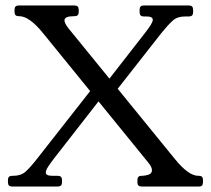

<svg xmlns="http://www.w3.org/2000/svg" viewBox="-20 -680 769 700"><path d="M617 -101Q667 -39 703 -39H706Q720 -39 720 -24V-15Q720 0 706 0H496Q481 0 481 -15V-24Q481 -39 496 -39H498Q508 -39 521 -43Q534 -47 534 -60Q534 -65 531 -71.5Q528 -78 520 -88L137 -559Q87 -621 50 -621H48Q33 -621 33 -636V-645Q33 -660 48 -660H252Q267 -660 267 -645V-636Q267 -621 252 -621H251Q215 -621 215 -606Q215 -595 231 -575ZM363 -341 176 -101Q163 -84 155 -71.5Q147 -59 147 -51Q147 -39 171 -39H191Q206 -39 206 -24V-15Q206 0 191 0H24Q9 0 9 -15V-24Q9 -39 24 -39H28Q56 -39 73 -54Q90 -69 115 -101L333 -379ZM360 -369 508 -559Q522 -577 529.5 -589Q537 -601 537 -608Q537 -620 513 -620H504Q489 -620 489 -635V-645Q489 -660 504 -660H669Q684 -660 684 -645V-635Q684 -620 669 -620H655Q627 -620 610.5 -605.5Q594 -591 568 -559L390 -332Z"/></svg>

Font: Young Serif Light
Style: Regular
Weight: 300
Designer: Bastien Sozeau
Foundry: NBR — Bastien Sozeau
Version: Version 5.001